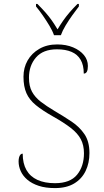

<svg xmlns="http://www.w3.org/2000/svg" viewBox="-20 -951 530 981"><path d="M261 10Q213 10 178 -1.5Q143 -13 120 -32.5Q97 -52 86 -76.5Q75 -101 75 -126Q75 -138 77.5 -147Q80 -156 84.5 -161Q89 -166 96 -166Q96 -116 115 -82.5Q134 -49 171 -32Q208 -15 261 -15Q338 -15 373.5 -58Q409 -101 409 -168Q409 -209 393 -239.5Q377 -270 341.5 -297.5Q306 -325 249 -357Q196 -387 163 -414Q130 -441 115 -475Q100 -509 100 -559Q100 -605 121 -642Q142 -679 181 -701.5Q220 -724 272 -724Q318 -724 353.5 -709Q389 -694 409 -669.5Q429 -645 429 -614Q429 -595 424 -585Q419 -575 408 -575Q408 -618 392 -645.5Q376 -673 345.5 -686Q315 -699 271 -699Q200 -699 164 -657.5Q128 -616 128 -554Q128 -511 143.5 -482.5Q159 -454 188 -431.5Q217 -409 259 -384Q305 -357 345.5 -330Q386 -303 411.5 -265.5Q437 -228 437 -169Q437 -118 417.5 -77.5Q398 -37 359 -13.5Q320 10 261 10ZM256 -771Q248 -794 232 -820.5Q216 -847 198 -873Q180 -899 164 -918V-931H171Q196 -906 213.5 -886Q231 -866 245 -846Q259 -826 274 -801Q289 -826 303 -846Q317 -866 334 -886Q351 -906 376 -931H383V-918Q368 -899 349.5 -873Q331 -847 315 -820.5Q299 -794 291 -771Z"/></svg>

Font: Noto Serif Thai Thin
Style: Regular
Weight: 250
Version: Version 2.001